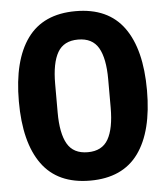

<svg xmlns="http://www.w3.org/2000/svg" viewBox="-52 -756 704 815"><g transform="rotate(-5 300.0 -349.0)"><path d="M27 -349Q27 -524 94.5 -617Q162 -710 300 -710Q438 -710 505.5 -617Q573 -524 573 -349Q573 -174 505.5 -81Q438 12 300 12Q162 12 94.5 -81Q27 -174 27 -349ZM413 -289V-410Q413 -499 387 -544Q361 -589 300 -589Q239 -589 213 -544Q187 -499 187 -410V-288Q187 -199 213 -154Q239 -109 300 -109Q361 -109 387 -154.5Q413 -200 413 -289Z"/></g></svg>

Font: iA Writer Quattro V
Style: Regular
Weight: 400
Designer: Mike Abbink, Paul van der Laan, Pieter van Rosmalen, Oliver Reichenstein
Foundry: Information Architects Inc.
Version: Version 2.000